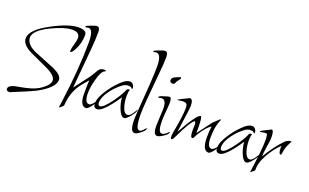

<svg xmlns="http://www.w3.org/2000/svg" viewBox="-77 -962 2277 1413"><g transform="rotate(20 1061.0 -255.5)"><path d="M45 83Q21 83 21 66Q21 41 67 29Q69 28 79.5 26.5Q90 25 110 21Q200 5 244 -21Q317 -66 317 -105Q317 -143 241 -179Q217 -190 182 -206Q147 -222 100 -244Q24 -281 24 -331Q24 -398 162 -471Q289 -539 363 -539Q427 -539 427 -503Q427 -436 396 -380Q379 -348 368 -348Q364 -348 364 -356Q364 -375 374 -408Q385 -444 385 -461Q385 -507 328 -507Q267 -507 164 -457Q51 -401 51 -347Q51 -321 71 -298Q91 -275 131 -258L279 -198Q359 -165 359 -126Q359 -64 233 4Q217 12 171.5 32Q126 52 49 83Z M428 64Q427 63 427 62Q428 57 430 45Q432 33 434 14Q453 -124 462 -243Q471 -362 471 -462Q471 -561 432 -561Q429 -561 422 -559Q415 -557 412 -557Q407 -557 407 -562Q407 -569 442 -581Q475 -594 488 -594Q511 -594 511 -553Q511 -523 509 -487Q507 -451 503 -410L476 -109L565 -226Q576 -241 603 -288Q617 -311 646 -311Q659 -311 662 -305Q661 -304 659.5 -303Q658 -302 655 -301Q627 -289 608 -213Q592 -153 592 -108Q592 -33 628 -33Q640 -33 656 -52L673 -71Q674 -70 674 -69Q674 -56 650 -27Q628 1 615 1Q567 1 567 -98Q567 -185 571 -200Q564 -193 553.5 -180.5Q543 -168 527 -149Q464 -71 459 39Q437 62 428 64Z M695 -19Q666 -19 666 -55Q666 -102 715 -172Q736 -203 758 -227Q780 -251 802 -270Q831 -294 855 -294Q870 -294 880 -281.5Q890 -269 890 -254Q890 -247 886 -247Q886 -247 879 -254Q872 -261 856 -261Q833 -261 816 -250Q772 -219 735 -171Q692 -115 692 -70Q692 -47 708 -47Q734 -47 790 -124Q814 -158 829.5 -184.5Q845 -211 852 -230Q859 -237 868 -237Q873 -237 874 -233Q867 -220 867 -186Q867 -143 877 -109Q892 -56 920 -56Q938 -56 958 -87L979 -119Q980 -118 980 -117Q980 -101 950 -63Q920 -26 904 -26Q878 -26 856 -84Q839 -132 839 -165Q741 -19 695 -19Z M1015 52Q979 52 979 -38Q979 -51 979.5 -63Q980 -75 981 -88Q992 -229 998 -322Q1004 -415 1004 -461Q1004 -561 965 -561Q956 -561 947 -558Q946 -557 944 -557Q940 -557 940 -562Q940 -569 975 -581Q1008 -594 1021 -594Q1044 -594 1044 -553Q1044 -531 1041.5 -494Q1039 -457 1034 -406Q1010 -162 1010 -97Q1010 22 1042 22Q1050 22 1057 17Q1064 12 1071 4L1086 -13Q1089 -13 1089 -7Q1089 6 1059 29Q1030 52 1015 52Z M1154 -386Q1131 -386 1131 -406Q1131 -425 1152 -434L1186 -449Q1190 -451 1192 -451Q1199 -451 1199 -442Q1199 -439 1186 -423Q1173 -407 1171 -399Q1167 -386 1154 -386ZM1178 15Q1147 15 1147 -54Q1147 -78 1150 -121Q1153 -166 1153 -189Q1153 -258 1116 -258Q1112 -258 1104.5 -256Q1097 -254 1094 -254Q1089 -254 1089 -258Q1089 -266 1123 -276Q1158 -288 1168 -288Q1183 -288 1183 -244Q1183 -233 1181.5 -215Q1180 -197 1178 -174Q1176 -151 1175 -133.5Q1174 -116 1174 -105Q1174 -13 1204 -13Q1227 -13 1254 -45Q1257 -45 1257 -40Q1257 -27 1225 -6Q1194 15 1178 15Z M1286 1Q1278 1 1278 -20Q1278 -36 1281 -52Q1294 -120 1300.5 -169Q1307 -218 1307 -247Q1307 -274 1299.5 -282Q1292 -290 1265 -290Q1259 -290 1248.5 -287.5Q1238 -285 1233 -285Q1229 -285 1229 -287Q1229 -290 1256 -303Q1309 -330 1311 -330Q1336 -330 1336 -279Q1336 -265 1330 -219Q1324 -173 1313 -96L1309 -69L1310 -67Q1403 -233 1430 -233Q1445 -233 1443 -104Q1450 -113 1470.5 -141Q1491 -169 1526 -215L1565 -252Q1573 -260 1577 -260Q1579 -260 1579 -257Q1579 -254 1576 -248Q1552 -196 1552 -108Q1552 -33 1588 -33Q1602 -33 1632 -71V-68Q1632 -56 1609 -27Q1587 1 1575 1Q1526 1 1526 -104Q1526 -150 1532 -187Q1498 -171 1451 -95L1437 -67Q1432 -59 1426 -59Q1412 -59 1410 -104Q1410 -112 1410 -126Q1410 -140 1411 -160Q1410 -177 1404 -183Q1377 -175 1304 -20Q1294 1 1286 1Z M1652 -19Q1623 -19 1623 -55Q1623 -102 1672 -172Q1693 -203 1715 -227Q1737 -251 1759 -270Q1788 -294 1812 -294Q1827 -294 1837 -281.5Q1847 -269 1847 -254Q1847 -247 1843 -247Q1843 -247 1836 -254Q1829 -261 1813 -261Q1790 -261 1773 -250Q1729 -219 1692 -171Q1649 -115 1649 -70Q1649 -47 1665 -47Q1691 -47 1747 -124Q1771 -158 1786.5 -184.5Q1802 -211 1809 -230Q1816 -237 1825 -237Q1830 -237 1831 -233Q1824 -220 1824 -186Q1824 -143 1834 -109Q1849 -56 1877 -56Q1895 -56 1915 -87L1936 -119Q1937 -118 1937 -117Q1937 -101 1907 -63Q1877 -26 1861 -26Q1835 -26 1813 -84Q1796 -132 1796 -165Q1698 -19 1652 -19Z M1915 30Q1913 28 1913 27Q1914 20 1916.5 2Q1919 -16 1923 -47Q1931 -107 1935 -152Q1939 -197 1939 -227Q1939 -258 1934 -275Q1930 -279 1918 -279Q1912 -279 1900 -276Q1888 -273 1883 -273Q1878 -273 1878 -276Q1878 -279 1904 -293Q1958 -319 1954 -319Q1973 -319 1973 -262Q1973 -237 1964 -186Q1960 -161 1958 -142.5Q1956 -124 1956 -111V-108Q2015 -207 2076 -268Q2099 -286 2119 -286Q2122 -286 2122 -284Q2112 -264 2106.5 -252Q2101 -240 2099 -235Q2091 -215 2086 -180Q2085 -167 2080 -167Q2063 -167 2063 -215Q2063 -219 2063 -223Q2063 -227 2064 -231Q2039 -207 2018.5 -180Q1998 -153 1981 -123Q1940 -50 1944 5Q1939 11 1931.5 17Q1924 23 1915 30Z"/></g></svg>

Font: Shalimar
Style: Regular
Weight: 400
Designer: Robert E. Leuschke
Foundry: Robert E. Leuschke
Version: Version 1.010; ttfautohint (v1.8.3)